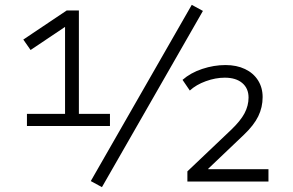

<svg xmlns="http://www.w3.org/2000/svg" viewBox="-20 -748 1208 791"><path d="M91 -229V-279H248V-658L276 -656L106 -542L76 -585L255 -705H305V-279H433V-229ZM400 23 354 -2 770 -728 816 -703ZM752 0V-42L931 -212Q971 -250 987.5 -281.5Q1004 -313 1004 -346Q1004 -384 978 -406Q952 -428 906 -428Q868 -428 828 -413.5Q788 -399 762 -375L732 -419Q765 -448 813 -464Q861 -480 909 -480Q955 -480 989.5 -463.5Q1024 -447 1043 -417Q1062 -387 1062 -348Q1062 -306 1044 -269Q1026 -232 985 -193L838 -53V-51H1086V0Z"/></svg>

Font: Nunito Sans 6pt Light
Style: Regular
Weight: 300
Version: Version 3.101;gftools[0.9.27]